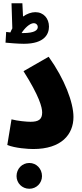

<svg xmlns="http://www.w3.org/2000/svg" viewBox="-20 -914 508 1184"><path d="M127 -644C257 -644 282 -706 282 -750C282 -800 249 -839 198 -839C173 -839 146 -829 122 -812L118 -894H51L56 -739C52 -731 47 -723 44 -714C34 -715 25 -716 18 -717L14 -651C33 -649 92 -644 127 -644ZM188 -771C203 -771 213 -760 213 -748C213 -730 198 -710 120 -710C118 -710 115 -710 113 -710C130 -738 163 -771 188 -771ZM25 -20C73 0 155 5 185 5C359 5 433 -85 433 -193C433 -281 379 -426 280 -564L125 -475C223 -320 240 -252 240 -220C240 -177 217 -163 168 -163C145 -163 89 -168 51 -178ZM161 250C205 250 239 215 239 172C239 127 205 91 161 91C116 91 82 127 82 172C82 215 116 250 161 250Z"/></svg>

Font: Noto Sans Arabic ExtCond Blk
Style: Regular
Weight: 900
Width: 2
Designer: Monotype Design Team, Nadine Chahine, Nizar Qandah and Khaled Hosny
Foundry: Monotype Imaging Inc.
Version: Version 2.012